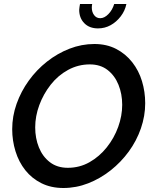

<svg xmlns="http://www.w3.org/2000/svg" viewBox="-20 -935 765 960"><path d="M297 5Q235 5 187 -19Q139 -43 106.5 -84Q74 -125 57.5 -178.5Q41 -232 41 -289Q41 -354 63 -416Q85 -478 124 -532Q163 -586 215 -627Q267 -668 327.5 -691.5Q388 -715 452 -715Q513 -715 560.5 -690.5Q608 -666 641 -624Q674 -582 690 -529Q706 -476 706 -419Q706 -355 684.5 -293Q663 -231 624 -177.5Q585 -124 533 -83Q481 -42 421 -18.5Q361 5 297 5ZM319 -96Q378 -96 427.5 -124Q477 -152 514 -198.5Q551 -245 571 -300.5Q591 -356 591 -411Q591 -465 572.5 -511Q554 -557 518 -585Q482 -613 429 -613Q371 -613 320.5 -585.5Q270 -558 233.5 -511.5Q197 -465 176.5 -409.5Q156 -354 156 -298Q156 -244 174.5 -198Q193 -152 229.5 -124Q266 -96 319 -96ZM481 -844Q502 -844 522 -864.5Q542 -885 551 -915H612Q605 -881 583.5 -853Q562 -825 533 -809Q504 -793 470 -793Q427 -793 401.5 -819Q376 -845 376 -886Q376 -893 377.5 -900Q379 -907 380 -915H441Q440 -911 439.5 -906.5Q439 -902 439 -897Q439 -875 450.5 -859.5Q462 -844 481 -844Z"/></svg>

Font: Raleway Thin SemiBold
Style: Italic
Weight: 600
Italic angle: -12°
Version: Version 4.026